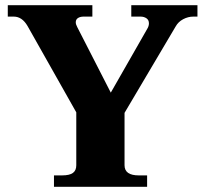

<svg xmlns="http://www.w3.org/2000/svg" viewBox="-20 -720 791 740"><path d="M188 -44H219Q248 -44 261 -53.5Q274 -63 274 -83V-287L86 -620Q65 -656 33 -656H10V-700H336V-656H302Q289 -656 280.5 -650.5Q272 -645 272 -634Q272 -626 278 -615L407 -363L547 -608Q554 -619 554 -630Q554 -643 544.5 -649.5Q535 -656 522 -656H486V-700H741V-656H725Q705 -656 686 -646Q667 -636 657 -618L460 -285V-83Q460 -44 515 -44H547V0H188Z"/></svg>

Font: Taviraj
Style: Bold
Weight: 700
Designer: Katatrad Team
Foundry: CadsonDemak
Version: Version 1.001